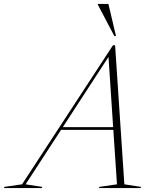

<svg xmlns="http://www.w3.org/2000/svg" viewBox="-98 -955 797 975"><path d="M533.5 -19 618 -6 616.5 0H404.5L406.5 -6L496 -19L477.5 -295.5H212L32 -19L116.5 -6L115 0H-77.5L-76 -6L14 -19L475.5 -725H486.5ZM221 -309.5H476.5L453 -666ZM491 -772H482.5L398.5 -932V-935H452.5Z"/></svg>

Font: Newsreader 72pt ExtraLight
Style: Italic
Weight: 275
Italic angle: -17°
Designer: Hugues Gentile
Foundry: Production Type
Version: Version 1.003; ttfautohint (v1.8.3)